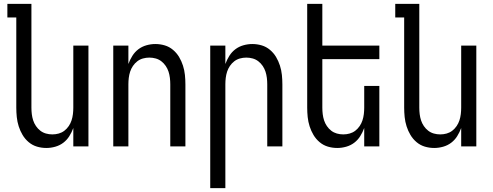

<svg xmlns="http://www.w3.org/2000/svg" viewBox="-20 -755 2540 990"><path d="M219 8Q194 8 170.5 1Q147 -6 128 -22Q109 -38 96.5 -59Q84 -80 76.5 -103.5Q69 -127 66.5 -151.5Q64 -176 64 -200V-665H18V-735H142V-200Q142 -183 144 -166.5Q146 -150 151 -134.5Q156 -119 165.5 -105Q175 -91 188 -81Q201 -71 217 -66.5Q233 -62 250 -62Q267 -62 283 -66.5Q299 -71 312 -81Q325 -91 334.5 -105Q344 -119 349 -134.5Q354 -150 356 -166.5Q358 -183 358 -200V-520H436V0H358V-95Q350 -73 337.5 -53Q325 -33 306.5 -19Q288 -5 265 1.5Q242 8 219 8Z M564 0V-520H642V-425Q650 -447 662.5 -467Q675 -487 693.5 -501Q712 -515 735 -521.5Q758 -528 781 -528Q806 -528 829.5 -521Q853 -514 872 -498Q891 -482 903.5 -461Q916 -440 923.5 -416.5Q931 -393 933.5 -368.5Q936 -344 936 -320V0H858V-320Q858 -337 856 -353.5Q854 -370 849 -385.5Q844 -401 834.5 -415Q825 -429 812 -439Q799 -449 783 -453.5Q767 -458 750 -458Q733 -458 717 -453.5Q701 -449 688 -439Q675 -429 665.5 -415Q656 -401 651 -385.5Q646 -370 644 -353.5Q642 -337 642 -320V0Z M1064 215V-520H1142V-425Q1150 -447 1162.5 -467Q1175 -487 1193.5 -501Q1212 -515 1235 -521.5Q1258 -528 1281 -528Q1306 -528 1329.5 -521Q1353 -514 1372 -498Q1391 -482 1403.5 -461Q1416 -440 1423.5 -416.5Q1431 -393 1433.5 -368.5Q1436 -344 1436 -320V0H1358V-320Q1358 -337 1356 -353.5Q1354 -370 1349 -385.5Q1344 -401 1334.5 -415Q1325 -429 1312 -439Q1299 -449 1283 -453.5Q1267 -458 1250 -458Q1233 -458 1217 -453.5Q1201 -449 1188 -439Q1175 -429 1165.5 -415Q1156 -401 1151 -385.5Q1146 -370 1144 -353.5Q1142 -337 1142 -320V215Z M1719 8Q1694 8 1670.5 1Q1647 -6 1628 -22Q1609 -38 1596.5 -59Q1584 -80 1576.5 -103.5Q1569 -127 1566.5 -151.5Q1564 -176 1564 -200V-735H1642V-520H1936V-450H1642V-200Q1642 -183 1644 -166.5Q1646 -150 1651 -134.5Q1656 -119 1665.5 -105Q1675 -91 1688 -81Q1701 -71 1717 -66.5Q1733 -62 1750 -62Q1767 -62 1783 -66.5Q1799 -71 1812 -81Q1825 -91 1834.5 -105Q1844 -119 1849 -134.5Q1854 -150 1856 -166.5Q1858 -183 1858 -200V-312H1936V0H1858V-95Q1850 -73 1837.5 -53Q1825 -33 1806.5 -19Q1788 -5 1765 1.5Q1742 8 1719 8Z M2219 8Q2194 8 2170.5 1Q2147 -6 2128 -22Q2109 -38 2096.5 -59Q2084 -80 2076.5 -103.5Q2069 -127 2066.5 -151.5Q2064 -176 2064 -200V-665H2018V-735H2142V-200Q2142 -183 2144 -166.5Q2146 -150 2151 -134.5Q2156 -119 2165.5 -105Q2175 -91 2188 -81Q2201 -71 2217 -66.5Q2233 -62 2250 -62Q2267 -62 2283 -66.5Q2299 -71 2312 -81Q2325 -91 2334.5 -105Q2344 -119 2349 -134.5Q2354 -150 2356 -166.5Q2358 -183 2358 -200V-520H2436V0H2358V-95Q2350 -73 2337.5 -53Q2325 -33 2306.5 -19Q2288 -5 2265 1.5Q2242 8 2219 8Z"/></svg>

Font: Iosevka Custom
Style: Regular
Weight: 400
Monospace: yes
Designer: Belleve Invis
Foundry: Belleve Invis
Version: Version 32.5.0; ttfautohint (v1.8.4)